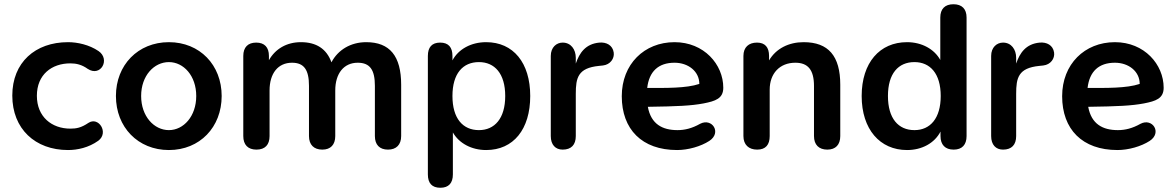

<svg xmlns="http://www.w3.org/2000/svg" viewBox="-20 -698 5541 906"><path d="M301 10C345 10 398 -1 444 -34C495 -72 445 -150 397 -118C363 -95 340 -91 312 -91C224 -91 154 -147 154 -246C154 -346 224 -399 312 -399C340 -399 366 -393 394 -373C455 -333 502 -418 445 -457C401 -487 345 -499 301 -499C146 -499 38 -403 38 -247C38 -90 146 10 301 10Z M777 10C923 10 1026 -98 1026 -245C1026 -391 923 -499 777 -499C631 -499 527 -391 527 -245C527 -98 631 10 777 10ZM777 -84C707 -84 646 -149 646 -245C646 -341 707 -405 777 -405C846 -405 906 -341 906 -245C906 -149 846 -84 777 -84Z M1190 8C1231 8 1252 -15 1252 -56V-271C1252 -352 1292 -402 1358 -402C1415 -402 1438 -368 1438 -293V-56C1438 -15 1461 8 1501 8C1540 8 1562 -15 1562 -56V-271C1562 -352 1603 -402 1668 -402C1726 -402 1749 -368 1749 -293V-56C1749 -15 1771 8 1811 8C1850 8 1873 -15 1873 -56V-298C1873 -434 1819 -499 1708 -499C1635 -499 1575 -463 1544 -404C1521 -468 1472 -499 1400 -499C1332 -499 1279 -467 1249 -414V-434C1249 -475 1228 -497 1189 -497C1150 -497 1128 -475 1128 -434V-56C1128 -15 1150 8 1190 8Z M2058 188C2097 188 2117 166 2117 125V-73C2146 -22 2205 10 2274 10C2403 10 2482 -88 2482 -245C2482 -402 2402 -499 2274 -499C2203 -499 2143 -466 2115 -413V-434C2115 -475 2096 -497 2057 -497C2018 -497 1999 -475 1999 -434V125C1999 166 2018 188 2058 188ZM2240 -84C2164 -84 2115 -139 2115 -245C2115 -351 2164 -405 2240 -405C2314 -405 2364 -351 2364 -245C2364 -139 2314 -84 2240 -84Z M2635 8C2676 8 2697 -15 2697 -56V-255C2697 -331 2707 -377 2806 -387L2825 -389C2860 -393 2880 -422 2876 -450C2871 -485 2841 -500 2808 -497C2743 -491 2714 -448 2697 -398V-425C2697 -465 2674 -497 2635 -497C2606 -497 2579 -475 2579 -434V-56C2579 -15 2601 8 2635 8Z M3175 10C3227 10 3287 -7 3327 -33C3387 -72 3340 -143 3284 -114C3245 -92 3211 -84 3177 -84C3106 -84 3052 -112 3037 -194C3178 -196 3241 -199 3300 -210C3356 -221 3393 -233 3393 -284C3393 -394 3302 -499 3163 -499C3020 -499 2914 -395 2914 -244C2914 -88 3009 10 3175 10ZM3034 -283C3043 -361 3087 -402 3163 -402C3228 -402 3280 -361 3280 -302C3218 -281 3121 -283 3034 -283Z M3553 8C3593 8 3612 -15 3612 -56V-275C3612 -351 3659 -402 3733 -402C3793 -402 3821 -368 3821 -292V-56C3821 -15 3844 8 3884 8C3923 8 3945 -15 3945 -56V-298C3945 -434 3889 -499 3772 -499C3702 -499 3642 -469 3609 -413V-434C3609 -475 3590 -497 3552 -497C3513 -497 3488 -475 3488 -434V-56C3488 -15 3513 8 3553 8Z M4260 10C4331 10 4390 -23 4418 -77V-56C4418 -15 4440 8 4480 8C4520 8 4541 -15 4541 -56V-615C4541 -656 4519 -678 4479 -678C4439 -678 4417 -656 4417 -615V-415C4389 -466 4330 -499 4260 -499C4131 -499 4046 -402 4046 -245C4046 -88 4132 10 4260 10ZM4295 -84C4219 -84 4170 -139 4170 -245C4170 -351 4219 -405 4295 -405C4369 -405 4419 -351 4419 -245C4419 -139 4369 -84 4295 -84Z M4713 8C4754 8 4775 -15 4775 -56V-255C4775 -331 4785 -377 4884 -387L4903 -389C4938 -393 4958 -422 4954 -450C4949 -485 4919 -500 4886 -497C4821 -491 4792 -448 4775 -398V-425C4775 -465 4752 -497 4713 -497C4684 -497 4657 -475 4657 -434V-56C4657 -15 4679 8 4713 8Z M5253 10C5305 10 5365 -7 5405 -33C5465 -72 5418 -143 5362 -114C5323 -92 5289 -84 5255 -84C5184 -84 5130 -112 5115 -194C5256 -196 5319 -199 5378 -210C5434 -221 5471 -233 5471 -284C5471 -394 5380 -499 5241 -499C5098 -499 4992 -395 4992 -244C4992 -88 5087 10 5253 10ZM5112 -283C5121 -361 5165 -402 5241 -402C5306 -402 5358 -361 5358 -302C5296 -281 5199 -283 5112 -283Z"/></svg>

Font: SN Pro SemiBold
Style: Regular
Weight: 600
Designer: Tobias Whetton
Foundry: Supernotes
Version: Version 1.003;Glyphs 3.3 (3324)